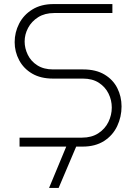

<svg xmlns="http://www.w3.org/2000/svg" viewBox="-20 -720 666 943"><path d="M76 0V-44H383Q430 -44 463 -65.5Q496 -87 512.5 -121Q529 -155 529 -192Q529 -228 513 -260.5Q497 -293 465.5 -313.5Q434 -334 387 -334H240Q180 -334 138 -358.5Q96 -383 74 -424.5Q52 -466 52 -513Q52 -561 74 -604Q96 -647 139 -673.5Q182 -700 243 -700H532V-656H246Q200 -656 167.5 -635.5Q135 -615 118 -583Q101 -551 101 -516Q101 -483 116.5 -451Q132 -419 163.5 -399Q195 -379 241 -379H389Q451 -379 493 -354Q535 -329 556 -287.5Q577 -246 577 -197Q577 -146 555.5 -100.5Q534 -55 491 -27.5Q448 0 386 0ZM221 203 312 -16H361L268 203Z"/></svg>

Font: MuseoModerno Thin ExtraLight
Style: Regular
Weight: 250
Version: Version 1.002